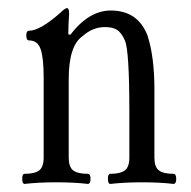

<svg xmlns="http://www.w3.org/2000/svg" viewBox="-20 -451 472 475"><path d="M41 4Q35 4 35 -8.5Q35 -21 41 -21Q66 -21 77 -29.5Q88 -38 88 -61V-260Q88 -308 80.5 -329.5Q73 -351 52 -351Q45 -351 45 -363Q45 -375 52 -375Q79 -375 130 -420Q141 -431 146 -431Q151 -431 151 -417Q149 -389 149 -366L154 -365Q200 -425 254 -425Q321 -425 345 -363Q362 -310 362 -231V-61Q362 -38 373 -29.5Q384 -21 409 -21Q416 -21 416 -8.5Q416 4 409 4Q376 0 332 0Q289 0 253 4Q247 4 247 -8.5Q247 -21 253 -21Q278 -21 289 -29.5Q300 -38 300 -61V-176Q300 -326 289 -351Q280 -371 269 -377.5Q258 -384 240 -384Q209 -384 185 -362Q150 -339 150 -255V-61Q150 -38 161 -29.5Q172 -21 197 -21Q204 -21 204 -8.5Q204 4 197 4Q164 0 119 0Q76 0 41 4Z"/></svg>

Font: Junicode Cond Light
Style: Regular
Weight: 300
Width: 3
Designer: Peter S. Baker
Version: Version 2.201